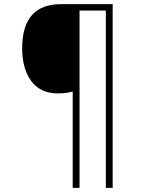

<svg xmlns="http://www.w3.org/2000/svg" viewBox="-20 -780 695 927"><path d="M524 127H491V-729H364V127H331V-338Q299 -329 260 -329Q175 -329 131 -388.5Q87 -448 87 -547Q87 -760 275 -760H524Z"/></svg>

Font: Noto Sans Devanagari ExtraLight
Style: Regular
Weight: 200
Designer: Jelle Bosma - Monotype Design Team
Foundry: Monotype Imaging Inc.
Version: Version 2.004; ttfautohint (v1.8.4.7-5d5b)